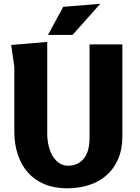

<svg xmlns="http://www.w3.org/2000/svg" viewBox="-20 -984 740 1012"><path d="M625 -750V-267Q625 -197.5 602.8 -145.8Q580.5 -94 541.2 -59.8Q502 -25.5 448.8 -8.5Q395.5 8.5 333.5 8.5Q266.5 8.5 214.8 -13Q163 -34.5 127.8 -74Q92.5 -113.5 74 -168.8Q55.5 -224 55.5 -291V-631.5L39 -747L229 -763V-282Q229 -241.5 237.8 -209.5Q246.5 -177.5 261.5 -155.5Q276.5 -133.5 296.2 -122Q316 -110.5 338 -110.5Q390.5 -110.5 421.2 -147.5Q452 -184.5 452 -258V-750ZM313 -948 508.5 -964 362.5 -800H233Z"/></svg>

Font: B612
Style: Bold
Weight: 700
Designer: Nicolas Chauveau, Thomas Paillot, Jonathan Favre-Lamarine, Jean-Luc Vinot
Foundry: AIRBUS
Version: Version 1.008